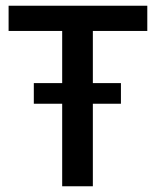

<svg xmlns="http://www.w3.org/2000/svg" viewBox="-20 -650 543 670"><path d="M494 -630V-542H304V-360H402V-288H304V0H197V-288H98V-360H197V-542H10V-630Z"/></svg>

Font: Mukta Malar Medium
Style: Regular
Weight: 500
Designer: Aadarsh Rajan, Girish Dalvi, Yashodeep Gholap
Foundry: Ek Type
Version: Version 2.538;PS 1.000;hotconv 16.6.51;makeotf.lib2.5.65220;